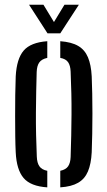

<svg xmlns="http://www.w3.org/2000/svg" viewBox="-20 -780 451 806"><path d="M46 -140.5Q44.5 -169.5 44 -209.8Q43.5 -250 43.5 -294.2Q43.5 -338.5 44 -381.5Q44.5 -424.5 46 -459.5Q50 -533.5 79.5 -567.8Q109 -602 178.5 -607V-537Q155 -532 145 -518Q135 -504 134 -478Q133 -439.5 132 -396Q131 -352.5 130.8 -306.8Q130.5 -261 131.5 -214.5Q132.5 -168 134.5 -122.5Q135.5 -96 145.5 -81.8Q155.5 -67.5 178.5 -63V6.5Q108.5 2 79 -32.8Q49.5 -67.5 46 -140.5ZM233 6.5V-63Q256.5 -68 266 -82Q275.5 -96 276.5 -121Q278 -166.5 279 -210.8Q280 -255 280.2 -299.2Q280.5 -343.5 279.5 -388.2Q278.5 -433 276.5 -479.5Q275.5 -505 265.8 -519Q256 -533 233 -537V-607Q280.5 -603.5 308.2 -587.2Q336 -571 349.2 -539.5Q362.5 -508 365 -459.5Q366.5 -427.5 367.2 -387Q368 -346.5 368 -303.2Q368 -260 367.2 -218Q366.5 -176 365 -140.5Q362.5 -92 349.2 -60.5Q336 -29 308 -12.8Q280 3.5 233 6.5ZM179.5 -640 102 -760H162.5L206.5 -687.5L250.5 -760H311L233 -640Z"/></svg>

Font: Big Shoulders Stencil Text Thin Medium
Style: Regular
Weight: 500
Version: Version 2.001